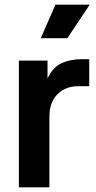

<svg xmlns="http://www.w3.org/2000/svg" viewBox="-20 -804 414 824"><path d="M61 0H192V-303Q192 -365 226.5 -399.5Q261 -434 316 -434H363V-550H331Q281 -550 243 -532Q205 -514 184 -467V-544H61ZM155 -640H269L365 -784H218Z"/></svg>

Font: Plus Jakarta Sans
Style: Bold
Weight: 700
Designer: Gumpita Rahayu
Foundry: Tokotype
Version: Version 2.004; ttfautohint (v1.8.3)